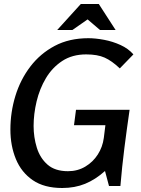

<svg xmlns="http://www.w3.org/2000/svg" viewBox="-20 -930 707 960"><path d="M422 -739Q457 -739 500 -731Q543 -723 582.5 -705Q622 -687 647 -658L579 -588Q539 -626 503 -642Q467 -658 411 -658Q341 -658 291 -625Q241 -592 209.5 -539Q178 -486 163 -423Q148 -360 148 -300Q148 -244 164 -192Q180 -140 217.5 -107Q255 -74 320 -74Q368 -74 406.5 -97Q445 -120 469 -157.5Q493 -195 499 -240L507 -304H350L360 -381H628Q614 -285 602 -190.5Q590 -96 582 0H525L505 -75Q457 -32 405.5 -11Q354 10 291 10Q201 10 144 -29Q87 -68 59.5 -134.5Q32 -201 32 -282Q32 -369 57 -450.5Q82 -532 131.5 -597Q181 -662 253.5 -700.5Q326 -739 422 -739ZM418 -833 342 -780H266L384 -910H474L558 -780H480Z"/></svg>

Font: Rosario SemiBold
Style: Italic
Weight: 600
Italic angle: -8.05°
Designer: Hector Gatti
Foundry: Omnibus Type
Version: Version 1.101; ttfautohint (v1.8.1.43-b0c9)